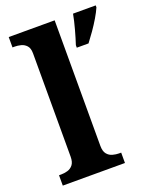

<svg xmlns="http://www.w3.org/2000/svg" viewBox="-142 -842 745 923"><g transform="rotate(-20 231.0 -380.0)"><path d="M17 0V-53H29Q44 -53 60.5 -57.5Q77 -62 88.5 -76Q100 -90 100 -118V-646Q100 -673 88 -686Q76 -699 59.5 -703Q43 -707 29 -707H17V-760H252V-118Q252 -90 263.5 -76Q275 -62 292 -57.5Q309 -53 323 -53H335V0ZM307 -613Q317 -643 328.5 -685Q340 -727 346 -760H462V-750Q453 -729 437 -702Q421 -675 402.5 -648.5Q384 -622 367 -600H307Z"/></g></svg>

Font: Noto Serif Bengali
Style: Bold
Weight: 700
Designer: Juan Bruce, Universal Thirst, Indian Type Foundry and the Monotype Design Team.
Foundry: Monotype Imaging Inc.
Version: Version 2.003; ttfautohint (v1.8.4.7-5d5b)